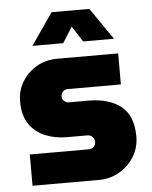

<svg xmlns="http://www.w3.org/2000/svg" viewBox="-52 -752 629 795"><g transform="rotate(-5 263.0 -354.5)"><path d="M51 0V-130H295Q309 -130 317 -138Q325 -146 325 -159Q325 -170 317 -179Q309 -188 295 -188H211Q161 -188 120 -205Q79 -222 54.5 -258Q30 -294 30 -352Q30 -397 52.5 -434Q75 -471 113 -493Q151 -515 197 -515H452V-386H231Q219 -386 211 -378Q203 -370 203 -358Q203 -347 211 -339Q219 -331 231 -331H311Q397 -331 447 -292Q497 -253 497 -165Q497 -120 474 -82.5Q451 -45 412.5 -22.5Q374 0 326 0ZM101 -577 192 -709H349L440 -577H312L270 -642L229 -577Z"/></g></svg>

Font: MuseoModerno ExtraBold
Style: Regular
Weight: 800
Designer: Pablo Cosgaya, Héctor Gatti, Marcela Romero, and the Authors of The MuseoModerno Project.
Foundry: Omnibus-Type Team
Version: Version 1.001